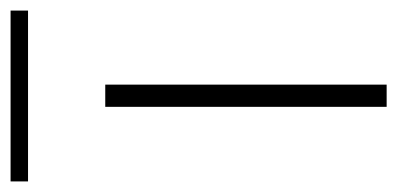

<svg xmlns="http://www.w3.org/2000/svg" viewBox="-260 -537 751 363"><g transform="rotate(-90 115.5 -355.5)"><path d="M95 0V-532H137V0ZM-46 -678V-711H277V-678Z"/></g></svg>

Font: Georama Extended ExtraLight
Style: Regular
Weight: 200
Width: 7
Designer: Jean-Baptiste Levee
Foundry: Production Type
Version: Version 1.000